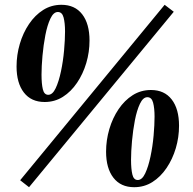

<svg xmlns="http://www.w3.org/2000/svg" viewBox="-20 -770 803 800"><path d="M166 -345Q110 -345 79.5 -384.5Q49 -424 49 -493Q49 -541 62.5 -587Q76 -633 101 -670Q126 -707 160 -728.5Q194 -750 236 -750Q292 -750 322.5 -710.5Q353 -671 353 -601Q353 -553 339.5 -507.5Q326 -462 301 -425Q276 -388 242 -366.5Q208 -345 166 -345ZM153 -459Q153 -421 158.5 -398Q164 -375 181 -375Q199 -375 212 -402.5Q225 -430 234 -472.5Q243 -515 247 -560Q251 -605 251 -639Q251 -674 245 -697Q239 -720 221 -720Q203 -720 190 -692.5Q177 -665 169 -623.5Q161 -582 157 -537.5Q153 -493 153 -459ZM64 -19 666 -750 704 -721 101 10ZM539 10Q483 10 452.5 -29.5Q422 -69 422 -138Q422 -186 435.5 -232Q449 -278 474 -315Q499 -352 533 -373.5Q567 -395 609 -395Q665 -395 695.5 -355.5Q726 -316 726 -246Q726 -198 712.5 -152.5Q699 -107 674 -70Q649 -33 615 -11.5Q581 10 539 10ZM526 -104Q526 -66 531.5 -43Q537 -20 554 -20Q572 -20 585 -47.5Q598 -75 607 -117.5Q616 -160 620 -205Q624 -250 624 -284Q624 -319 618 -342Q612 -365 594 -365Q576 -365 563 -337.5Q550 -310 542 -268.5Q534 -227 530 -182.5Q526 -138 526 -104Z"/></svg>

Font: Spectral SC
Style: Bold Italic
Weight: 700
Italic angle: -10°
Designer: Jean-Baptiste Levee
Foundry: Production Type
Version: Version 2.001